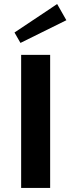

<svg xmlns="http://www.w3.org/2000/svg" viewBox="-20 -918 348 938"><path d="M304.2 -819.2 259.2 -898.3 50.8 -759.2 80 -708.3ZM225 0V-650H83.3V0Z"/></svg>

Font: BoonHome
Style: Bold
Weight: 700
Designer: Sungsit Sawaiwan
Foundry: Sungsit Sawaiwan
Version: Version 0.2